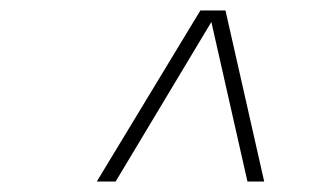

<svg xmlns="http://www.w3.org/2000/svg" viewBox="-20 -730 640 367"><path d="M165 -383 363 -710H411L485 -383H453L384 -688L201 -383Z"/></svg>

Font: Geist Mono Thin
Style: Italic
Weight: 100
Italic angle: -12°
Monospace: yes
Designer: Basement.studio, Andrés Briganti, Mateo Zaragoza
Foundry: Basement.studio, Vercel, Andrés Briganti, Guido Ferreyra, Mateo Zaragoza
Version: Version 1.500; ttfautohint (v1.8.4.7-5d5b)